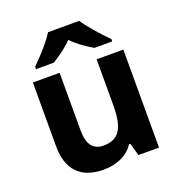

<svg xmlns="http://www.w3.org/2000/svg" viewBox="-139 -881 934 1005"><g transform="rotate(-20 328.5 -378.0)"><path d="M539.1 -606V-619.1C515.6 -642.1 491.7 -668 466.8 -697.3C441.9 -726.1 424.3 -749 414.1 -766.1H239.7C217.8 -729.5 176.3 -680.7 114.7 -619.1V-606H213.9C263.2 -636.7 300.3 -665.5 325.7 -691.9C350.6 -665 388.7 -636.2 439.9 -606ZM579.1 0V-545.9H430.2V-289.1C430.2 -224.6 420.9 -178.7 402.3 -150.9C383.8 -123 353.5 -108.9 312 -108.9C251 -108.9 224.1 -148.4 224.1 -227.1V-545.9H75.2V-189.9C75.2 -61 140.6 9.8 269 9.8C343.8 9.8 405.3 -19 437 -69.8H444.8L464.8 0Z"/></g></svg>

Font: Noto Reveo Sans
Style: Bold
Weight: 700
Designer: Monotype Design team
Foundry: Monotype Imaging Inc.
Version: Version 1.04